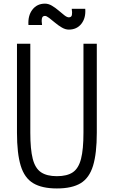

<svg xmlns="http://www.w3.org/2000/svg" viewBox="-20 -1046 640 1080"><path d="M300 14Q216 14 166.8 -15.5Q117.5 -45 96.5 -114Q75.5 -183 75.5 -299.5V-800H150.5V-299.5Q150.5 -206 164.2 -152.5Q178 -99 210.8 -77Q243.5 -55 300 -55Q357.5 -55 389.8 -77Q422 -99 435.8 -152.5Q449.5 -206 449.5 -299.5V-800H524.5V-299.5Q524.5 -183 503.5 -114Q482.5 -45 433.8 -15.5Q385 14 300 14ZM367 -879.5Q348 -879.5 328.2 -891Q308.5 -902.5 290 -918Q271.5 -933.5 256.5 -945Q241.5 -956.5 233 -956.5Q218.5 -956.5 215.8 -942.2Q213 -928 216.5 -905.5H140Q136.5 -958.5 162.5 -992Q188.5 -1025.5 233 -1025.5Q252.5 -1025.5 272 -1014Q291.5 -1002.5 309.5 -987Q327.5 -971.5 342.2 -960Q357 -948.5 367 -948.5Q382 -948.5 384.5 -961.8Q387 -975 383.5 -996.5H459.5Q463.5 -945 437.8 -912.2Q412 -879.5 367 -879.5Z"/></svg>

Font: Victor Mono Thin
Style: Regular
Weight: 100
Monospace: yes
Designer: Rune Bjørnerås
Version: Version 1.561;gftools[0.9.30]